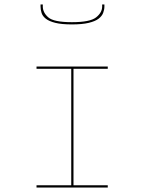

<svg xmlns="http://www.w3.org/2000/svg" viewBox="-20 -927 645 857"><path d="M461 -90H143V-100H298V-620H143V-630H461V-620H308V-100H461ZM436 -907H446V-898Q446 -884 440.5 -869.5Q435 -855 420 -843.5Q405 -832 376 -825Q347 -818 301 -818Q255 -818 227 -825Q199 -832 184.5 -843.5Q170 -855 165.5 -869.5Q161 -884 161 -898V-907H171V-898Q171 -871 195.5 -849.5Q220 -828 301 -828Q382 -828 409 -849.5Q436 -871 436 -898Z"/></svg>

Font: Bungee Hairline
Style: Regular
Weight: 400
Designer: David Jonathan Ross
Foundry: David Jonathan Ross
Version: Version 1.000;PS 1.0;hotconv 1.0.72;makeotf.lib2.5.5900